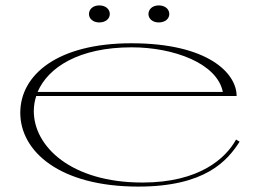

<svg xmlns="http://www.w3.org/2000/svg" viewBox="-20 -675 955 710"><path d="M491 15C740 15 821 -81 866 -151L853 -159C815 -90 718 0 507 0C242 0 105 -134 105 -264C105 -283 108 -302 114 -320H855C855 -405 748 -515 466 -515C192 -515 55 -398 55 -258C55 -115 201 15 491 15ZM347 -592C371 -592 386 -606 386 -623C386 -641 371 -655 347 -655C324 -655 309 -641 309 -623C309 -606 324 -592 347 -592ZM567 -592C591 -592 606 -606 606 -623C606 -641 591 -655 567 -655C544 -655 529 -641 529 -623C529 -606 544 -592 567 -592ZM119 -335C158 -426 272 -500 467 -500C622 -500 783 -441 804 -335Z"/></svg>

Font: Sprat Extended Thin
Style: Regular
Weight: 100
Width: 9
Designer: Ethan Nakache
Foundry: Collletttivo
Version: Version 2.000;Glyphs 3.2 (3217)